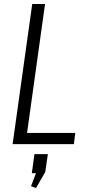

<svg xmlns="http://www.w3.org/2000/svg" viewBox="-20 -720 435 959"><path d="M100 -56H356L349 0H43L141 -700H205L109 -12ZM219 50 206 139 160 219 135 210 178 97 201 145H139L152 50Z"/></svg>

Font: Pathway Extreme SemiCondensed ExtraLight
Style: Italic
Weight: 250
Width: 4
Italic angle: -8°
Version: Version 1.001;gftools[0.9.26]